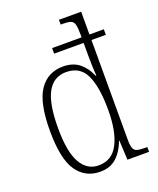

<svg xmlns="http://www.w3.org/2000/svg" viewBox="-143 -846 774 942"><g transform="rotate(-20 244.5 -375.0)"><path d="M217 10Q139 10 95.5 -53Q52 -116 52 -263Q52 -410 96 -474Q140 -538 219 -538Q271 -538 304 -511.5Q337 -485 355 -441H359Q357 -461 356 -489.5Q355 -518 355 -542V-612H201V-641H355V-656Q355 -693 350 -709.5Q345 -726 331 -730.5Q317 -735 291 -735H280V-760H396V-641H471V-612H396V-93Q396 -62 401.5 -47.5Q407 -33 421 -29Q435 -25 462 -25H474V0H361L356 -101H354Q335 -50 302 -20Q269 10 217 10ZM221 -22Q290 -22 323 -86Q356 -150 356 -262Q356 -380 327 -443.5Q298 -507 224 -507Q159 -507 126.5 -448Q94 -389 94 -261Q94 -137 127.5 -79Q161 -21 221 -22Z"/></g></svg>

Font: Noto Serif Myanmar Condensed ExtraLight
Style: Regular
Weight: 200
Width: 3
Designer: Ben Mitchell and the Monotype Design Team
Foundry: Monotype Imaging Inc.
Version: Version 2.106; ttfautohint (v1.8.4.7-5d5b)